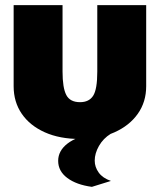

<svg xmlns="http://www.w3.org/2000/svg" viewBox="-20 -520 620 746"><path d="M223 -500V-242Q223 -179 237.5 -151Q252 -123 291 -123Q326 -123 342 -148Q358 -173 358 -242V-500H548V-185Q548 -124 515.5 -78Q483 -32 425 -6Q367 20 291 20Q212 20 154 -6Q96 -32 64.5 -78Q33 -124 33 -185V-500ZM337 206Q277 198 241.5 171.5Q206 145 206 105Q206 66 242 38Q278 10 351 -3L410 0Q381 18 364.5 47Q348 76 348 104Q348 129 363.5 150.5Q379 172 411 183Z"/></svg>

Font: Moderustic ExtraBold
Style: Regular
Weight: 800
Designer: Tural Alisoy
Foundry: TAFT Foundry
Version: Version 2.120